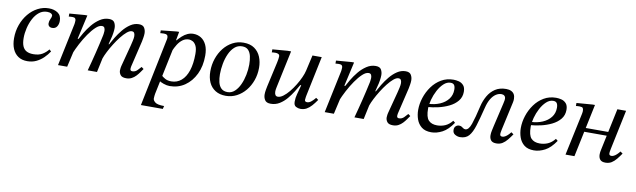

<svg xmlns="http://www.w3.org/2000/svg" viewBox="-42 -976 5605 1693"><g transform="rotate(10 2760.5 -129.5)"><path d="M183 13Q134 13 101 -9.5Q68 -32 51 -72Q34 -112 34 -167Q34 -231 54.5 -287.5Q75 -344 110.5 -387Q146 -430 193 -454.5Q240 -479 292 -479Q339 -479 372 -457Q405 -435 405 -386Q405 -356 391 -335Q377 -314 349 -314Q331 -314 321 -323.5Q311 -333 311 -349Q311 -369 320.5 -388Q330 -407 330 -419Q330 -430 317.5 -438Q305 -446 282 -446Q242 -446 211.5 -422Q181 -398 160 -358.5Q139 -319 128 -273Q117 -227 117 -183Q117 -139 128.5 -111Q140 -83 164 -70Q188 -57 225 -57Q274 -57 305.5 -76Q337 -95 359 -123L376 -108Q356 -77 328 -49.5Q300 -22 264 -4.5Q228 13 183 13Z M1069 10Q1031 10 1017 -8.5Q1003 -27 1003 -49Q1003 -61 1005 -72.5Q1007 -84 1008 -88L1059 -282Q1064 -302 1069.5 -326.5Q1075 -351 1075 -367Q1075 -384 1069 -395.5Q1063 -407 1046 -407Q1027 -407 1002.5 -386.5Q978 -366 952 -333Q926 -300 902 -261.5Q878 -223 860 -187.5Q842 -152 833 -126L867 -255Q882 -284 905 -322Q928 -360 957.5 -396Q987 -432 1022.5 -455.5Q1058 -479 1098 -479Q1134 -479 1147 -457Q1160 -435 1160 -408Q1160 -389 1156 -367Q1152 -345 1150 -334L1095 -103Q1095 -103 1093.5 -95.5Q1092 -88 1092 -79Q1092 -60 1111 -60Q1137 -60 1155.5 -79Q1174 -98 1186 -112L1206 -97Q1196 -83 1183.5 -65Q1171 -47 1154.5 -29.5Q1138 -12 1117 -1Q1096 10 1069 10ZM539 0H457L537 -380Q537 -380 538.5 -391Q540 -402 540 -413Q540 -426 533 -433Q526 -440 508 -440Q498 -440 487 -439Q476 -438 476 -438V-465L613 -476H636L587 -259H598ZM806 0H723Q734 -40 744.5 -80.5Q755 -121 765 -161.5Q775 -202 784.5 -243Q794 -284 803 -326Q803 -326 805.5 -340.5Q808 -355 808 -367Q808 -384 802 -395.5Q796 -407 779 -407Q754 -407 724 -379Q694 -351 663.5 -307Q633 -263 607 -213.5Q581 -164 564 -122L589 -248Q604 -277 627 -316Q650 -355 680.5 -392Q711 -429 749 -454Q787 -479 830 -479Q867 -479 879.5 -457Q892 -435 892 -408Q892 -386 888 -362Q884 -338 883 -334L864 -259H878L833 -126Z M1458 11Q1432 11 1402.5 0.5Q1373 -10 1361 -20L1374 -70Q1386 -58 1408.5 -45Q1431 -32 1465 -32Q1516 -32 1554 -64Q1592 -96 1612.5 -157.5Q1633 -219 1633 -307Q1633 -355 1620 -380Q1607 -405 1589 -414Q1571 -423 1557 -423Q1524 -423 1499 -404.5Q1474 -386 1456 -357Q1438 -328 1424 -295L1435 -381Q1461 -413 1485 -435Q1509 -457 1534 -468Q1559 -479 1586 -479Q1624 -479 1654.5 -460Q1685 -441 1703 -403Q1721 -365 1721 -307Q1721 -213 1686.5 -141.5Q1652 -70 1593 -29.5Q1534 11 1458 11ZM1434 220H1238L1363 -388Q1364 -393 1364.5 -397.5Q1365 -402 1365 -407Q1365 -422 1356.5 -429Q1348 -436 1328 -436Q1317 -436 1306.5 -435Q1296 -434 1296 -434V-459L1439 -474H1458L1444 -397H1448L1344 101Q1343 108 1341.5 120Q1340 132 1340 143Q1340 160 1360.5 176.5Q1381 193 1441 193Z M1960 10Q1905 10 1866.5 -14Q1828 -38 1808.5 -80.5Q1789 -123 1789 -180Q1789 -240 1807.5 -294Q1826 -348 1859 -389.5Q1892 -431 1937 -455Q1982 -479 2035 -479Q2095 -479 2133 -452Q2171 -425 2189 -381Q2207 -337 2207 -284Q2207 -224 2188 -171Q2169 -118 2135.5 -77.5Q2102 -37 2057 -13.5Q2012 10 1960 10ZM1970 -25Q2006 -25 2033.5 -50.5Q2061 -76 2079.5 -116.5Q2098 -157 2107.5 -204.5Q2117 -252 2117 -297Q2117 -338 2109.5 -371.5Q2102 -405 2083 -425Q2064 -445 2028 -445Q1989 -445 1960.5 -419.5Q1932 -394 1913.5 -353Q1895 -312 1886 -263.5Q1877 -215 1877 -169Q1877 -132 1884.5 -99Q1892 -66 1912.5 -45.5Q1933 -25 1970 -25Z M2362 10Q2324 10 2310 -12Q2296 -34 2296 -62Q2296 -82 2300 -103.5Q2304 -125 2306 -135L2354 -350Q2354 -350 2356.5 -362Q2359 -374 2361.5 -389Q2364 -404 2364 -413Q2364 -429 2352.5 -434.5Q2341 -440 2328 -440Q2318 -440 2310 -439.5Q2302 -439 2294 -438V-465L2429 -476H2460L2391 -151Q2391 -151 2387.5 -134Q2384 -117 2384 -103Q2384 -85 2391 -73.5Q2398 -62 2414 -62Q2436 -62 2461.5 -81Q2487 -100 2512.5 -131Q2538 -162 2560 -198Q2582 -234 2598 -269.5Q2614 -305 2620 -332L2652 -473H2735L2661 -119Q2661 -119 2658 -103Q2655 -87 2655 -76Q2655 -70 2659.5 -64.5Q2664 -59 2676 -59Q2694 -59 2710.5 -72Q2727 -85 2738 -98Q2749 -111 2749 -111L2770 -96Q2748 -64 2727 -40.5Q2706 -17 2682.5 -4Q2659 9 2628 9Q2608 9 2588 -1.5Q2568 -12 2568 -45Q2568 -80 2577.5 -114Q2587 -148 2600 -197H2591Q2576 -171 2554.5 -136Q2533 -101 2505 -67.5Q2477 -34 2441.5 -12Q2406 10 2362 10Z M3457 10Q3419 10 3405 -8.5Q3391 -27 3391 -49Q3391 -61 3393 -72.5Q3395 -84 3396 -88L3447 -282Q3452 -302 3457.5 -326.5Q3463 -351 3463 -367Q3463 -384 3457 -395.5Q3451 -407 3434 -407Q3415 -407 3390.5 -386.5Q3366 -366 3340 -333Q3314 -300 3290 -261.5Q3266 -223 3248 -187.5Q3230 -152 3221 -126L3255 -255Q3270 -284 3293 -322Q3316 -360 3345.5 -396Q3375 -432 3410.5 -455.5Q3446 -479 3486 -479Q3522 -479 3535 -457Q3548 -435 3548 -408Q3548 -389 3544 -367Q3540 -345 3538 -334L3483 -103Q3483 -103 3481.5 -95.5Q3480 -88 3480 -79Q3480 -60 3499 -60Q3525 -60 3543.5 -79Q3562 -98 3574 -112L3594 -97Q3584 -83 3571.5 -65Q3559 -47 3542.5 -29.5Q3526 -12 3505 -1Q3484 10 3457 10ZM2927 0H2845L2925 -380Q2925 -380 2926.5 -391Q2928 -402 2928 -413Q2928 -426 2921 -433Q2914 -440 2896 -440Q2886 -440 2875 -439Q2864 -438 2864 -438V-465L3001 -476H3024L2975 -259H2986ZM3194 0H3111Q3122 -40 3132.5 -80.5Q3143 -121 3153 -161.5Q3163 -202 3172.5 -243Q3182 -284 3191 -326Q3191 -326 3193.5 -340.5Q3196 -355 3196 -367Q3196 -384 3190 -395.5Q3184 -407 3167 -407Q3142 -407 3112 -379Q3082 -351 3051.5 -307Q3021 -263 2995 -213.5Q2969 -164 2952 -122L2977 -248Q2992 -277 3015 -316Q3038 -355 3068.5 -392Q3099 -429 3137 -454Q3175 -479 3218 -479Q3255 -479 3267.5 -457Q3280 -435 3280 -408Q3280 -386 3276 -362Q3272 -338 3271 -334L3252 -259H3266L3221 -126Z M3800 12Q3745 12 3713 -13.5Q3681 -39 3667 -79Q3653 -119 3653 -163Q3653 -217 3671 -272.5Q3689 -328 3723 -375Q3757 -422 3805.5 -450.5Q3854 -479 3915 -479Q3937 -479 3961.5 -473Q3986 -467 4004 -447.5Q4022 -428 4022 -389Q4022 -341 3993.5 -306.5Q3965 -272 3920 -250Q3875 -228 3824.5 -216.5Q3774 -205 3730 -202V-231Q3788 -233 3834.5 -253Q3881 -273 3908.5 -308.5Q3936 -344 3936 -393Q3936 -420 3926.5 -434Q3917 -448 3894 -448Q3861 -448 3832.5 -421.5Q3804 -395 3782.5 -354.5Q3761 -314 3749 -269.5Q3737 -225 3737 -189Q3737 -113 3763.5 -85Q3790 -57 3840 -57Q3878 -57 3912 -71.5Q3946 -86 3975 -122L3993 -107Q3948 -40 3898 -14Q3848 12 3800 12Z M4057 10Q4035 10 4013 -2.5Q3991 -15 3991 -44Q3991 -66 4004 -77.5Q4017 -89 4033 -89Q4047 -89 4056 -83.5Q4065 -78 4073 -72Q4081 -66 4092 -66Q4122 -66 4142.5 -125Q4163 -184 4187 -290Q4199 -340 4223.5 -383Q4248 -426 4288 -452.5Q4328 -479 4386 -479Q4413 -479 4431.5 -470Q4450 -461 4459 -444.5Q4468 -428 4468 -405Q4468 -398 4467.5 -390Q4467 -382 4465 -374L4409 -120Q4405 -101 4404 -92.5Q4403 -84 4403 -79Q4403 -59 4423 -59Q4440 -59 4455.5 -70Q4471 -81 4482.5 -94Q4494 -107 4497 -111L4518 -96Q4499 -68 4479.5 -44Q4460 -20 4437 -5.5Q4414 9 4382 9Q4348 9 4334 -8.5Q4320 -26 4320 -54Q4320 -74 4325 -96.5Q4330 -119 4335 -142L4383 -348Q4388 -369 4389 -377.5Q4390 -386 4390 -391Q4390 -409 4379.5 -418Q4369 -427 4353 -427Q4327 -427 4303 -411Q4279 -395 4260 -363.5Q4241 -332 4229 -283Q4204 -183 4184 -118Q4164 -53 4136 -21.5Q4108 10 4057 10Z M4719 12Q4664 12 4632 -13.5Q4600 -39 4586 -79Q4572 -119 4572 -163Q4572 -217 4590 -272.5Q4608 -328 4642 -375Q4676 -422 4724.5 -450.5Q4773 -479 4834 -479Q4856 -479 4880.5 -473Q4905 -467 4923 -447.5Q4941 -428 4941 -389Q4941 -341 4912.5 -306.5Q4884 -272 4839 -250Q4794 -228 4743.5 -216.5Q4693 -205 4649 -202V-231Q4707 -233 4753.5 -253Q4800 -273 4827.5 -308.5Q4855 -344 4855 -393Q4855 -420 4845.5 -434Q4836 -448 4813 -448Q4780 -448 4751.5 -421.5Q4723 -395 4701.5 -354.5Q4680 -314 4668 -269.5Q4656 -225 4656 -189Q4656 -113 4682.5 -85Q4709 -57 4759 -57Q4797 -57 4831 -71.5Q4865 -86 4894 -122L4912 -107Q4867 -40 4817 -14Q4767 12 4719 12Z M5359 9Q5325 9 5311 -8.5Q5297 -26 5297 -54Q5297 -74 5302.5 -97Q5308 -120 5312 -142L5382 -473H5460L5386 -120Q5382 -101 5381 -92.5Q5380 -84 5380 -79Q5380 -59 5400 -59Q5417 -59 5432.5 -70Q5448 -81 5459.5 -94Q5471 -107 5474 -111L5495 -96Q5476 -68 5456.5 -44Q5437 -20 5414 -5.5Q5391 9 5359 9ZM5081 0H5001L5082 -380Q5084 -389 5084.5 -396.5Q5085 -404 5085 -405Q5085 -423 5079 -431.5Q5073 -440 5048 -440Q5041 -440 5033.5 -439.5Q5026 -439 5017 -438V-465L5159 -476H5181ZM5339 -227H5119L5127 -262H5346Z"/></g></svg>

Font: STIX Two Text
Style: Italic
Weight: 400
Italic angle: -12°
Designer: Ross Mills, John Hudson & Paul Hanslow, Tiro Typeworks Ltd; with prior portions MicroPress Inc. and Coen Hoffman, Elsevi
Foundry: Tiro Typeworks Ltd
Version: Version 2.13 b171